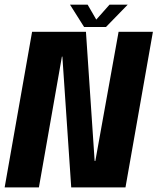

<svg xmlns="http://www.w3.org/2000/svg" viewBox="-46 -813 683 833"><path d="M-25.8 0H122.8L222.6 -567.4H224.6L263 0H498.4L617.4 -675H468.5L367.6 -114.7H364.6L326.9 -675H93.2ZM318.8 -696H413.9L508.1 -792.8H429.2L371.7 -728L334.2 -792.8H257.7Z"/></svg>

Font: Anybody Thin Condensed
Style: Italic
Weight: 100
Width: 3
Italic angle: -10°
Version: Version 1.113;gftools[0.9.25]